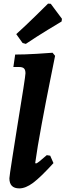

<svg xmlns="http://www.w3.org/2000/svg" viewBox="-20 -1031 363 1063"><path d="M239 -172 258 -169 276 -128Q205 -50 163.5 -19Q122 12 87 12Q32 12 32 -44Q32 -54 48.5 -159Q65 -264 75 -327Q121 -607 121 -625Q121 -644 113 -652Q105 -660 86 -660H54L64 -729Q115 -729 182.5 -733Q250 -737 271 -739L285 -722Q279 -691 257 -582.5Q235 -474 210.5 -342Q186 -210 175 -129L178 -126Q184 -126 197 -136.5Q210 -147 239 -172ZM123 -788 105 -793 70 -842Q125 -892 178 -944Q231 -996 246 -1011L261 -1010L323 -927L321 -912Q304 -902 244 -865.5Q184 -829 123 -788Z"/></svg>

Font: Alegreya ExtraBold
Style: Italic
Weight: 800
Italic angle: -7°
Designer: Juan Pablo del Peral
Foundry: Huerta Tipografica
Version: Version 2.007; ttfautohint (v1.6)